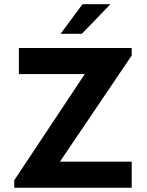

<svg xmlns="http://www.w3.org/2000/svg" viewBox="-20 -879 688 899"><path d="M46.9 0V-35.2L377 -532.2H68.4V-654.3H596.7V-619.1L260.7 -122.1H596.7V0ZM263.7 -720.7 366.2 -859.4H497.1L363.3 -720.7Z"/></svg>

Font: Sen
Style: Bold
Weight: 700
Designer: Kosal Sen, Philatype
Foundry: Philatype
Version: Version 2.000;gftools[0.9.31]